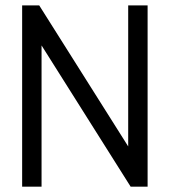

<svg xmlns="http://www.w3.org/2000/svg" viewBox="-20 -704 640 724"><path d="M136.7 0H63.5V-683.6H127.9L463.4 -151.9V-683.6H536.6V0H472.7L136.7 -532.7Z"/></svg>

Font: Anka/Coder
Style: Regular
Weight: 400
Monospace: yes
Version: Version 001.100